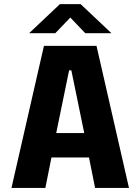

<svg xmlns="http://www.w3.org/2000/svg" viewBox="-20 -926 690 946"><path d="M615.5 0H448.5L418.5 -150H233.5L203.5 0H36.5L196.5 -700H455.5ZM320.5 -579.5 257 -270.5H395L331.5 -579.5ZM123.5 -762.5 275 -905.5H377.5L529 -762.5H400L326.5 -839.5L252.5 -762.5Z"/></svg>

Font: Trispace
Style: Bold
Weight: 700
Designer: Tyler Finck
Foundry: Etcetera Type Company
Version: Version 1.210; ttfautohint (v1.8.3)